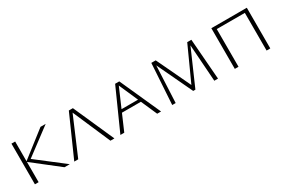

<svg xmlns="http://www.w3.org/2000/svg" viewBox="49 -1176 2770 1889"><g transform="rotate(-30 1434.5 -231.0)"><path d="M434 0 135 -234 428 -462H487L168 -223L170 -250L494 0ZM98 0V-462H140V0Z M545 0 750 -462H796L1001 0H956L764 -443H779L590 0Z M1069 0 1276 -462H1323L1531 0H1487L1291 -446H1306L1113 0ZM1170 -182 1182 -214H1411L1426 -182Z M2136 0 2105 -441 2118 -445 1931 -17H1906L1702 -448L1711 -462H1737L1930 -55H1910L2095 -462H2142L2178 0ZM1658 0 1687 -462H1719L1697 0Z M2730 0V-462H2772V0ZM2369 0V-462H2411V0ZM2383 -428V-462H2757V-428Z"/></g></svg>

Font: Ysabeau SC ExtraLight
Style: Regular
Weight: 250
Designer: Christian Thalmann (Catharsis Fonts)
Version: Version 2.001;gftools[0.9.30]; featfreeze: smcp